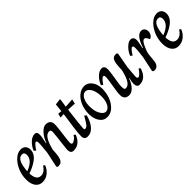

<svg xmlns="http://www.w3.org/2000/svg" viewBox="153 -1379 2245 2245"><g transform="rotate(-45 1275.5 -256.0)"><path d="M217.8 -340.8Q217.8 -363.3 208 -374.8Q198.2 -386.2 178.7 -385.7Q96.7 -385.7 85 -202.1Q217.8 -251.5 217.8 -340.8ZM270.5 -414.6Q292 -391.6 292 -354.5Q292 -284.2 219.7 -232.9Q161.1 -190.9 85 -166.5Q87.9 -50.3 164.1 -50.3Q220.7 -50.3 264.6 -120.1L282.7 -104.5Q266.1 -56.2 222.7 -20Q180.2 15.1 124.5 15.1Q69.3 15.1 38.1 -27.3Q6.8 -69.3 6.8 -143.1Q6.8 -216.3 35.2 -283.2Q64.5 -351.6 111.3 -394.5Q159.2 -438 210.4 -438Q248.5 -438 270.5 -414.6Z M474.1 -168Q471.2 -66.4 453.1 -27.3Q434.1 13.7 391.1 13.7Q387.7 13.7 370.6 11.7L363.8 -1.5L403.8 -189.5L414.6 -302.7Q416 -323.2 416 -339.8Q416 -357.9 411.6 -366.7Q407.2 -375.5 397.9 -375Q389.2 -375 367.7 -350.6Q346.2 -326.2 331.1 -299.3L307.6 -317.9Q326.7 -369.6 369.1 -410.6Q410.6 -450.7 454.1 -450.7Q492.7 -450.7 491.7 -399.4Q491.7 -376.5 485.4 -348.1Q480.5 -327.6 476.6 -306.2Q470.7 -280.8 471.7 -279.8L477.1 -276.9Q499 -344.2 542.5 -391.1Q585.4 -438 624.5 -438Q663.6 -438 682.6 -418Q701.7 -398.4 701.7 -366.2Q701.7 -335 697.3 -300.3L675.8 -123.5Q673.3 -106 673.3 -88.4Q673.3 -59.1 689.9 -59.1Q706.1 -59.1 730 -76.2Q753.4 -92.8 768.1 -120.1L789.1 -105.5Q745.1 11.7 640.6 11.7Q592.8 11.7 592.8 -49.3Q592.8 -57.6 603 -144L614.3 -238.3Q620.6 -289.6 621.6 -316.9Q621.6 -335 614.7 -343.8Q607.9 -352.5 594.2 -352.1Q517.6 -352.1 474.1 -168Z M914.6 -73.7Q937 -73.7 955.6 -95.7Q973.6 -117.2 1015.6 -191.9L1039.6 -173.3Q1016.6 -85.9 974.1 -38.1Q930.7 11.2 876.5 11.2Q845.7 11.2 832.5 -3.9Q819.8 -18.6 819.8 -50.3Q819.8 -83.5 830.6 -172.9L859.4 -374L804.7 -370.6L816.9 -421.9L864.3 -417.5L874 -518.6L948.2 -527.8L953.6 -521.5L937.5 -417.5L1050.8 -425.3L1038.1 -368.2L932.1 -374L910.6 -191.4Q901.9 -109.4 901.9 -96.2Q901.9 -84 904.8 -78.6Q907.7 -73.7 914.6 -73.7Z M1175.3 -357.9Q1135.7 -313 1135.7 -224.6Q1135.7 -126.5 1180.7 -71.3Q1203.6 -43.5 1229.5 -43.9Q1256.8 -44.9 1277.8 -67.9Q1318.8 -115.2 1318.8 -207Q1318.8 -304.2 1275.4 -356.4Q1253.4 -381.8 1225.6 -382.8Q1198.7 -383.3 1175.3 -357.9ZM1101.6 -38.6Q1066.9 -89.4 1066.9 -166Q1066.9 -241.2 1092.8 -302.7Q1118.7 -364.7 1162.6 -400.4Q1207.5 -437 1260.7 -437Q1314 -437 1351.6 -387.7Q1388.7 -338.9 1388.7 -266.6Q1388.7 -194.8 1366.2 -133.8Q1343.8 -72.8 1299.3 -29.8Q1255.4 12.7 1196.3 12.7Q1136.7 12.7 1101.6 -38.6Z M1704.1 -257.3Q1705.6 -360.8 1722.2 -399.9Q1738.8 -439 1780.3 -439Q1792.5 -439 1800.8 -437L1808.6 -423.3L1774.4 -236.3L1766.1 -138.7Q1762.2 -98.1 1762.7 -86.9Q1763.7 -70.8 1767.1 -65.9Q1771.5 -60.1 1783.2 -60.1Q1794.4 -60.1 1817.4 -83Q1839.8 -105.5 1854.5 -131.8L1874.5 -118.2Q1836.4 12.2 1730.5 11.7Q1688 11.7 1687 -47.9Q1687 -78.6 1700.7 -128.4L1695.3 -129.4Q1671.4 -63 1634.8 -24.9Q1598.6 12.7 1559.6 12.7Q1520 12.7 1501 -7.8Q1481.9 -28.3 1481.9 -63.5Q1481.9 -98.6 1486.3 -125L1512.2 -293.9Q1515.6 -319.3 1515.1 -330.1Q1515.1 -359.9 1498.5 -360.4Q1475.6 -360.4 1428.7 -289.1L1405.3 -304.2Q1426.3 -359.4 1467.8 -399.4Q1508.8 -439 1548.8 -439Q1596.2 -439 1595.2 -376Q1595.2 -351.6 1583 -273.9L1569.3 -188Q1562.5 -146.5 1563 -119.1Q1564 -89.4 1568.8 -81.5Q1574.2 -73.2 1589.4 -73.2Q1624.5 -73.2 1652.8 -115.7Q1681.6 -159.2 1704.1 -257.3Z M2058.1 -175.8Q2054.2 -156.2 2050.8 -111.8Q2047.4 -65.4 2044.9 -51.8Q2034.2 -9.3 2014.6 3.4Q2000 13.7 1991.2 15.1Q1981.4 16.6 1973.1 16.6Q1963.4 16.6 1953.1 11.7L1946.3 -1.5L1986.3 -189.5L1997.1 -290.5Q1998.5 -311 1998.5 -328.6Q1998.5 -345.7 1997.1 -350.1Q1995.1 -355.5 1992.2 -358.4Q1987.8 -362.8 1983.4 -363.3Q1977.1 -364.7 1967.8 -358.4Q1957.5 -351.1 1935.5 -322.3Q1916 -293.9 1913.6 -287.6L1890.1 -305.2Q1914.6 -372.1 1973.1 -417.5Q1991.2 -430.2 2003.4 -434.6L2026.4 -439Q2061 -439 2072.3 -407.2Q2075.7 -398.4 2075.7 -383.3V-375Q2074.2 -354.5 2070.8 -338.4L2056.2 -266.6L2062 -265.1Q2069.3 -289.6 2079.8 -314Q2090.3 -338.4 2105.7 -364.5Q2121.1 -390.6 2142.6 -406.7Q2164.1 -422.9 2187 -422.9Q2213.9 -422.9 2229.2 -404.8Q2244.6 -386.7 2244.6 -357.9Q2244.6 -323.7 2222.2 -298.3Q2211.4 -286.1 2192.9 -278.8Q2191.4 -281.2 2186.5 -291Q2181.6 -300.8 2178.5 -305.9Q2175.3 -311 2169.9 -318.1Q2164.6 -325.2 2158.4 -328.4Q2152.3 -331.5 2145.5 -331.5Q2122.6 -331.5 2094.5 -274.4Q2066.4 -217.3 2058.1 -175.8Z M2467.3 -340.8Q2467.3 -363.3 2457.5 -374.8Q2447.8 -386.2 2428.2 -385.7Q2346.2 -385.7 2334.5 -202.1Q2467.3 -251.5 2467.3 -340.8ZM2520 -414.6Q2541.5 -391.6 2541.5 -354.5Q2541.5 -284.2 2469.2 -232.9Q2410.6 -190.9 2334.5 -166.5Q2337.4 -50.3 2413.6 -50.3Q2470.2 -50.3 2514.2 -120.1L2532.2 -104.5Q2515.6 -56.2 2472.2 -20Q2429.7 15.1 2374 15.1Q2318.8 15.1 2287.6 -27.3Q2256.3 -69.3 2256.3 -143.1Q2256.3 -216.3 2284.7 -283.2Q2314 -351.6 2360.8 -394.5Q2408.7 -438 2460 -438Q2498 -438 2520 -414.6Z"/></g></svg>

Font: Neuton Cursive
Style: Regular
Weight: 500
Designer: Brian M Zick
Version: Version 1.43